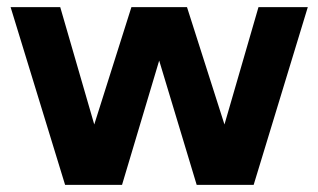

<svg xmlns="http://www.w3.org/2000/svg" viewBox="-20 -520 895 540"><path d="M845.7 -500 693.4 0H533.2L427.7 -349.6L323.2 0H163.1L9.8 -500H149.4L245.1 -169.9L349.6 -500H505.9L611.3 -169.9L707 -500Z"/></svg>

Font: FreeUniversal
Style: Bold
Weight: 700
Version: Version 1.001